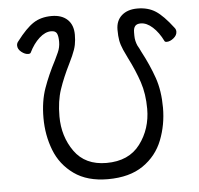

<svg xmlns="http://www.w3.org/2000/svg" viewBox="-52 -767 866 837"><g transform="rotate(-5 381.0 -349.0)"><path d="M202 -521 217 -553Q227 -575 227 -599Q227 -624 221 -636Q215 -648 196 -648Q170 -648 144 -624.5Q118 -601 99 -562Q96 -558 89 -558Q74 -558 58.5 -570.5Q43 -583 43 -599Q43 -609 50 -617Q91 -671 124 -692.5Q157 -714 204 -714Q248 -714 273 -690.5Q298 -667 298 -624Q298 -600 294 -580Q290 -560 278 -533L263 -501Q234 -443 217 -392.5Q200 -342 200 -275Q200 -187 247 -121Q294 -55 387 -55Q485 -55 534.5 -121Q584 -187 584 -275Q584 -340 566.5 -392.5Q549 -445 519 -504L502 -540Q492 -563 488.5 -582Q485 -601 485 -629Q485 -669 510.5 -691.5Q536 -714 579 -714Q626 -714 659 -692.5Q692 -671 733 -617Q740 -609 740 -599Q740 -583 724.5 -570.5Q709 -558 694 -558Q687 -558 685 -562Q666 -601 640 -624.5Q614 -648 588 -648Q571 -648 563.5 -639Q556 -630 556 -612V-597Q556 -574 566 -552Q569 -548 572.5 -540.5Q576 -533 580 -525Q613 -463 633 -405.5Q653 -348 653 -273.5Q653 -199 627 -132.5Q601 -66 541.5 -25Q482 16 387 16Q297 16 239 -25.5Q181 -67 155.5 -133Q130 -199 130 -274Q130 -347 150 -403.5Q170 -460 202 -521Z"/></g></svg>

Font: LXGW WenKai Lite
Style: Regular
Weight: 400
Designer: LXGW / Fontworks Inc.
Foundry: LXGW / Fontworks Inc.
Version: Version 1.511; March 25, 2025